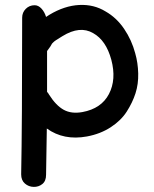

<svg xmlns="http://www.w3.org/2000/svg" viewBox="-20 -551 620 771"><path d="M165 151Q167 58 168 -35Q236 14 329 -3Q383 -13 424.5 -40Q466 -67 489 -103Q512 -139 524 -176Q536 -213 535 -256Q534 -299 523 -337Q509 -390 478.5 -435Q448 -480 404 -505Q357 -534 298 -531Q239 -528 179 -492L165 -483Q159 -503 146.5 -516.5Q134 -530 119 -530Q98 -530 83.5 -515.5Q69 -501 69 -480Q69 -48 65 149Q65 173 80 186Q95 199 115 199.5Q135 200 150 188Q165 176 165 151ZM311 -101Q267 -93 236 -110Q205 -127 177 -171Q174 -177 169 -182V-346L182 -364Q187 -373 189 -376Q191 -378 194 -381Q199 -387 231 -406Q301 -449 354 -418Q406 -389 427 -311Q448 -232 417.5 -173.5Q387 -115 311 -101Z"/></svg>

Font: Balsamiq Sans
Style: Regular
Weight: 400
Designer: Michael Angeles
Foundry: Balsamiq SRL
Version: Version 1.020; ttfautohint (v1.8.4.7-5d5b);gftools[0.9.26]